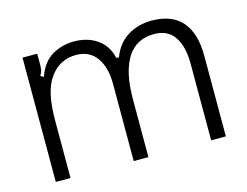

<svg xmlns="http://www.w3.org/2000/svg" viewBox="-82 -689 1052 819"><g transform="rotate(-15 444.5 -279.5)"><path d="M71 0V-549H136V-501Q136 -485 133.5 -475Q131 -465 124 -454L138 -446Q159 -507 203 -533Q247 -559 300 -559Q360 -559 402.5 -529.5Q445 -500 457 -444H469Q490 -501 536.5 -530Q583 -559 643 -559Q733 -559 777.5 -507Q822 -455 822 -357V0H757V-341Q757 -414 728 -457.5Q699 -501 638 -501Q561 -501 521 -440Q501 -409 490.5 -363.5Q480 -318 480 -251V0H415V-341Q415 -414 384 -457.5Q353 -501 294 -501Q220 -501 177 -439Q156 -409 146 -364Q136 -319 136 -251V0Z"/></g></svg>

Font: Open Sauce Sans Light
Style: Regular
Weight: 300
Designer: Alfredo Marco Pradil
Foundry: Creative Sauce Fz LLC
Version: Version 1.477